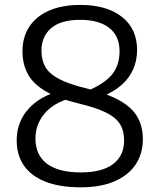

<svg xmlns="http://www.w3.org/2000/svg" viewBox="-20 -770 664 799"><path d="M316.5 9.5Q228.5 9.5 169 -14Q109.5 -37.5 79.5 -81Q49.5 -124.5 49.5 -185.5Q49.5 -257 91.8 -309Q134 -361 209.5 -386L270.5 -360.5Q200.5 -340.5 164 -295.8Q127.5 -251 127.5 -193Q127.5 -125 175.2 -88.8Q223 -52.5 317 -52.5Q404.5 -52.5 450.5 -87.2Q496.5 -122 496.5 -185.5Q496.5 -226 479 -254Q461.5 -282 420.5 -302Q379.5 -322 309 -339Q222.5 -359.5 170.8 -389.8Q119 -420 96.2 -461.2Q73.5 -502.5 73.5 -556.5Q73.5 -615 101.5 -658.2Q129.5 -701.5 183.5 -725.5Q237.5 -749.5 314 -749.5Q425 -749.5 487.8 -699.5Q550.5 -649.5 550.5 -562.5Q550.5 -518.5 534.2 -481.5Q518 -444.5 485.5 -416Q453 -387.5 403.5 -368L346.5 -393Q416 -422.5 446.8 -460.8Q477.5 -499 477.5 -556.5Q477.5 -620.5 434.5 -654Q391.5 -687.5 313 -687.5Q233 -687.5 192.8 -652.8Q152.5 -618 152.5 -559Q152.5 -519.5 169 -491Q185.5 -462.5 226.5 -441Q267.5 -419.5 340.5 -402Q427 -380.5 478.2 -351.5Q529.5 -322.5 552 -283Q574.5 -243.5 574.5 -190.5Q574.5 -131 544.8 -86Q515 -41 457.5 -15.8Q400 9.5 316.5 9.5Z"/></svg>

Font: Encode Sans SC
Style: Regular
Weight: 400
Version: Version 3.002